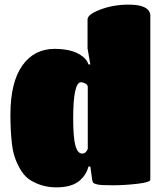

<svg xmlns="http://www.w3.org/2000/svg" viewBox="-20 -800 704 829"><path d="M223 9Q186 9 154 -2Q122 -13 101.5 -29Q81 -45 66 -72Q51 -99 43 -123.5Q35 -148 31 -184Q25 -237 25 -305Q25 -444 76 -516.5Q127 -589 216 -589Q307 -589 348 -546Q357 -536 362 -522H370L358 -591V-716Q358 -738 414 -759Q470 -780 535 -780Q603 -780 622 -754Q629 -744 629 -734V-24Q629 -13 573.5 -6.5Q518 0 466.5 0Q415 0 400.5 -3.5Q386 -7 382.5 -11Q379 -15 378 -24L370 -81H362Q353 -46 326 -22Q292 9 223 9ZM335 -137Q351 -137 359 -157V-424Q359 -434 348.5 -439.5Q338 -445 330 -445Q296 -445 296 -289Q296 -206 305.5 -171.5Q315 -137 335 -137Z"/></svg>

Font: Titan One
Style: Regular
Weight: 400
Designer: Rodrigo Fuenzalida
Foundry: Rodrigo Fuenzalida
Version: Version 1.001